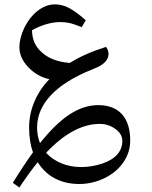

<svg xmlns="http://www.w3.org/2000/svg" viewBox="-20 -552 688 869"><path d="M460 -339.8C394.5 -319.3 339.8 -294.9 295.9 -267.1C242.7 -271.5 201.2 -286.6 170.9 -313.5C140.1 -339.8 125 -374 125 -415.5C170.4 -439.9 213.4 -452.1 252.9 -452.1C267.1 -452.1 280.3 -450.7 292.5 -448.2C304.7 -445.8 323.7 -439.5 350.1 -429.2L368.2 -460.4C339.4 -485.8 314 -504.4 293 -515.6C272 -526.9 250 -532.2 228 -532.2C201.2 -532.2 175.8 -522.5 150.9 -503.4C126 -483.9 106 -458.5 90.8 -427.7C75.7 -396.5 67.9 -366.7 67.9 -338.4C67.9 -306.2 81.1 -275.9 107.9 -248C134.3 -220.2 166 -201.7 203.6 -193.4C175.8 -165.5 153.3 -132.3 136.7 -94.2C120.1 -56.2 111.8 -16.6 111.8 24.9C111.8 68.4 117.7 106 129.4 137.2C100.6 177.7 69.8 223.6 38.1 275.4L67.4 296.9C99.1 249.5 127 210.9 150.9 182.1C189.5 245.1 254.4 280.8 338.4 280.8C377.9 280.8 415.5 272 452.1 254.9C488.3 237.3 517.1 213.4 538.1 183.1C559.1 152.8 569.3 119.6 569.3 83.5C569.3 -19.5 518.1 -76.2 424.8 -76.2C336.9 -76.2 254.4 -21.5 161.1 95.7C152.3 74.7 147.9 50.8 147.9 24.9C147.9 -82 233.9 -171.9 394 -236.3C415.5 -244.6 431.2 -252.4 440.4 -258.8C459 -271.5 471.2 -287.1 471.2 -308.6C471.2 -319.3 467.3 -329.6 460 -339.8ZM346.2 204.1C286.1 204.1 227.5 182.1 188.5 139.6C271 52.2 352.1 8.8 431.6 8.8C458 8.8 481.4 16.6 502.4 31.7C523.4 46.9 533.7 64.9 533.7 85.9C533.7 108.9 526.4 128.9 511.2 146.5C496.1 164.1 473.1 178.2 442.4 188.5C411.6 198.7 379.4 204.1 346.2 204.1Z"/></svg>

Font: Noto Naskh Arabic
Style: Regular
Weight: 400
Designer: Monotype Design Team
Foundry: Monotype Imaging Inc.
Version: Version 1.07